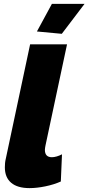

<svg xmlns="http://www.w3.org/2000/svg" viewBox="-20 -958 455 988"><path d="M132 10Q70 10 37.5 -17.5Q5 -45 5 -97Q5 -108 6 -119Q7 -130 10 -142L135 -730H325L214 -209Q213 -203 212 -197.5Q211 -192 211 -187Q211 -149 247 -149Q258 -149 272 -153Q286 -157 299 -164L293 -24Q257 -8 213 1Q169 10 132 10ZM298 -784 170 -796 247 -938H415Z"/></svg>

Font: Raleway Thin Black
Style: Italic
Weight: 900
Italic angle: -12°
Version: Version 4.026